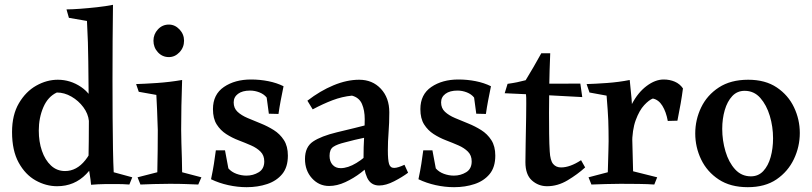

<svg xmlns="http://www.w3.org/2000/svg" viewBox="-20 -766 3370 797"><path d="M449 -746Q448 -674 447.5 -597.5Q447 -521 447 -431Q447 -352 447.5 -278.5Q448 -205 449 -146.5Q450 -88 452 -51L529 -30L517 0Q490 -2 468 -2Q446 -2 420 -2Q402 -2 387 -1Q372 0 358 1Q356 -22 352.5 -42Q349 -62 347 -83Q348 -132 348.5 -180Q349 -228 349 -276Q349 -297 348.5 -319.5Q348 -342 348 -366Q347 -434 346.5 -510.5Q346 -587 341 -679L266 -692L256 -727Q278 -727 312 -729.5Q346 -732 382.5 -736Q419 -740 449 -746ZM220 -435Q272 -435 316.5 -405Q361 -375 380 -316L349 -264Q346 -294 326 -321Q306 -348 276.5 -365Q247 -382 216 -382Q179 -365 160 -321Q141 -277 141 -224Q141 -178 154 -140Q167 -102 191.5 -79Q216 -56 250 -56Q298 -56 334 -101Q370 -146 386 -221L410 -175Q387 -94 338 -43.5Q289 7 217 7Q171 7 128 -17Q85 -41 57.5 -91Q30 -141 30 -218Q30 -289 58.5 -337.5Q87 -386 130.5 -410.5Q174 -435 220 -435Z M736 -434Q734 -377 733 -326.5Q732 -276 732 -228Q732 -204 733 -172Q734 -140 735 -108Q736 -76 736 -51L816 -30L803 0Q776 -1 751 -2Q726 -3 684 -3Q644 -3 618.5 -2Q593 -1 563 0L551 -30L633 -51Q634 -100 634.5 -141Q635 -182 635 -226Q634 -249 633.5 -268Q633 -287 632 -311Q631 -335 629 -372L556 -385L545 -417Q579 -418 631.5 -421.5Q684 -425 736 -434ZM681 -529Q654 -529 635.5 -549Q617 -569 617 -597Q617 -624 635.5 -644Q654 -664 681 -664Q706 -664 725 -644Q744 -624 744 -597Q744 -569 725 -549Q706 -529 681 -529Z M856 -22Q864 -60 868 -86Q872 -112 876 -142H914L928 -67Q941 -52 961.5 -44.5Q982 -37 1003 -37Q1031 -37 1054 -51Q1077 -65 1077 -96Q1077 -121 1061.5 -136.5Q1046 -152 1022 -162.5Q998 -173 970.5 -183.5Q943 -194 919 -209.5Q895 -225 879.5 -249.5Q864 -274 864 -313Q864 -374 909.5 -405Q955 -436 1022 -436Q1059 -436 1094 -429Q1129 -422 1157 -408Q1150 -374 1145 -347.5Q1140 -321 1136 -293L1096 -294L1087 -361Q1076 -375 1057 -382.5Q1038 -390 1018 -390Q986 -390 968 -376.5Q950 -363 950 -341Q950 -317 966 -302Q982 -287 1008 -276Q1034 -265 1062.5 -253.5Q1091 -242 1116.5 -226Q1142 -210 1158.5 -184.5Q1175 -159 1175 -120Q1175 -72 1151.5 -43.5Q1128 -15 1089 -2Q1050 11 1004 11Q966 11 927.5 2.5Q889 -6 856 -22Z M1471 -435Q1526 -435 1561 -397.5Q1596 -360 1596 -300Q1596 -255 1593 -217Q1590 -179 1590 -142Q1590 -102 1595 -85.5Q1600 -69 1616 -69Q1624 -69 1635 -72.5Q1646 -76 1659 -82L1674 -49Q1650 -31 1616 -13.5Q1582 4 1554 4Q1519 4 1504 -28.5Q1489 -61 1489 -109Q1489 -156 1491.5 -198.5Q1494 -241 1494 -271Q1494 -308 1482.5 -334.5Q1471 -361 1441 -369Q1400 -365 1360.5 -350Q1321 -335 1278 -312L1256 -348Q1309 -389 1364.5 -412Q1420 -435 1471 -435ZM1543 -259 1505 -197Q1476 -191 1453 -185.5Q1430 -180 1412 -175Q1379 -167 1363.5 -156.5Q1348 -146 1348 -119Q1348 -96 1360.5 -82Q1373 -68 1394 -68Q1424 -68 1459.5 -89.5Q1495 -111 1527 -146V-95Q1508 -72 1478 -49Q1448 -26 1413.5 -10Q1379 6 1346 6Q1304 6 1275 -26Q1246 -58 1246 -106Q1246 -156 1279.5 -178.5Q1313 -201 1379 -217Q1411 -225 1451.5 -234.5Q1492 -244 1543 -259Z M1717 -22Q1725 -60 1729 -86Q1733 -112 1737 -142H1775L1789 -67Q1802 -52 1822.5 -44.5Q1843 -37 1864 -37Q1892 -37 1915 -51Q1938 -65 1938 -96Q1938 -121 1922.5 -136.5Q1907 -152 1883 -162.5Q1859 -173 1831.5 -183.5Q1804 -194 1780 -209.5Q1756 -225 1740.5 -249.5Q1725 -274 1725 -313Q1725 -374 1770.5 -405Q1816 -436 1883 -436Q1920 -436 1955 -429Q1990 -422 2018 -408Q2011 -374 2006 -347.5Q2001 -321 1997 -293L1957 -294L1948 -361Q1937 -375 1918 -382.5Q1899 -390 1879 -390Q1847 -390 1829 -376.5Q1811 -363 1811 -341Q1811 -317 1827 -302Q1843 -287 1869 -276Q1895 -265 1923.5 -253.5Q1952 -242 1977.5 -226Q2003 -210 2019.5 -184.5Q2036 -159 2036 -120Q2036 -72 2012.5 -43.5Q1989 -15 1950 -2Q1911 11 1865 11Q1827 11 1788.5 2.5Q1750 -6 1717 -22Z M2264 -545Q2261 -473 2260 -412Q2259 -351 2259 -298Q2259 -255 2259.5 -210.5Q2260 -166 2262 -137Q2264 -100 2276 -85.5Q2288 -71 2309 -71Q2346 -71 2392 -101L2409 -71Q2377 -42 2336 -17.5Q2295 7 2251 7Q2215 7 2188 -17Q2161 -41 2161 -93Q2161 -122 2162 -169.5Q2163 -217 2164 -278Q2164 -309 2164.5 -335.5Q2165 -362 2163 -381Q2163 -390 2151 -395Q2139 -400 2124.5 -402.5Q2110 -405 2098.5 -408.5Q2087 -412 2087 -418Q2109 -421 2126 -424.5Q2143 -428 2162 -433Q2180 -462 2194.5 -487.5Q2209 -513 2227 -545ZM2389 -419 2397 -363Q2326 -367 2248 -371Q2170 -375 2075 -379L2087 -418Z M2594 -434Q2598 -398 2601.5 -358Q2605 -318 2602 -289L2608 -55L2708 -30L2696 0Q2670 -2 2630.5 -2.5Q2591 -3 2556 -3Q2525 -3 2495 -2Q2465 -1 2435 0L2423 -30L2503 -51Q2504 -99 2505.5 -139Q2507 -179 2506 -223Q2506 -246 2505 -265.5Q2504 -285 2502.5 -309.5Q2501 -334 2498 -369L2427 -382L2415 -417Q2450 -418 2499.5 -421.5Q2549 -425 2594 -434ZM2735 -436Q2760 -436 2781 -427Q2802 -418 2815 -399Q2811 -368 2805.5 -336.5Q2800 -305 2792 -265L2752 -264Q2745 -302 2729.5 -327Q2714 -352 2690 -357Q2674 -351 2654 -329.5Q2634 -308 2619 -267.5Q2604 -227 2604 -166L2575 -224Q2578 -286 2603 -334Q2628 -382 2664 -409Q2700 -436 2735 -436Z M3084 11Q3012 11 2963.5 -21Q2915 -53 2890.5 -104Q2866 -155 2866 -212Q2866 -269 2890.5 -320Q2915 -371 2964 -403Q3013 -435 3086 -435Q3157 -435 3204.5 -403Q3252 -371 3276 -320.5Q3300 -270 3300 -214Q3300 -157 3275.5 -105.5Q3251 -54 3203.5 -21.5Q3156 11 3084 11ZM3097 -34Q3128 -34 3148.5 -56Q3169 -78 3179 -114Q3189 -150 3189 -192Q3189 -240 3175.5 -285Q3162 -330 3136 -359.5Q3110 -389 3071 -389Q3040 -389 3019.5 -367Q2999 -345 2988.5 -309Q2978 -273 2978 -231Q2978 -183 2991.5 -137.5Q3005 -92 3031.5 -63Q3058 -34 3097 -34Z"/></svg>

Font: Ruwudu Medium
Style: Regular
Weight: 500
Designer: Becca Hirsbrunner Spalinger
Foundry: SIL International
Version: Version 3.000